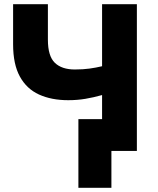

<svg xmlns="http://www.w3.org/2000/svg" viewBox="-20 -720 756 916"><path d="M354 176V-151.5H569V0H511.5V176ZM467 0V-266.5Q426 -255 387.2 -248.5Q348.5 -242 305.5 -242Q225.5 -242 166.2 -269Q107 -296 74.8 -354.8Q42.5 -413.5 42.5 -508.5V-700H208.5V-531Q208.5 -452.5 241.5 -420.5Q274.5 -388.5 337 -388.5Q376.5 -388.5 407 -392.8Q437.5 -397 467 -404V-700H633V0Z"/></svg>

Font: Geologica Cursive
Style: Bold
Weight: 700
Designer: Sindre Bremnes, Frode Helland
Foundry: Monokrom Skriftforlag AS
Version: Version 1.010;gftools[0.9.28]